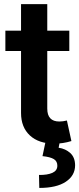

<svg xmlns="http://www.w3.org/2000/svg" viewBox="-20 -696 388 940"><path d="M319.3 -545.9V-446.3H211.4V-164.1Q211.4 -101.1 270.5 -101.1Q287.6 -101.1 307.6 -106L329.6 -5.4Q288.6 7.3 246.1 7.3Q169.9 7.3 126.5 -32.7Q83 -72.8 83 -143.1V-446.3H6.3V-545.9H83V-675.8H211.4V-545.9ZM203.1 -2.9H272.9L267.1 27.3Q300.8 32.2 324 53.2Q347.2 74.2 347.7 112.8Q347.7 163.6 302.2 193.8Q256.8 224.1 172.4 224.1L170.9 160.6Q211.9 161.1 236.1 150.4Q260.3 139.6 260.7 116.2Q261.2 93.8 243.7 83Q226.1 72.3 188 68.4Z"/></svg>

Font: Inter Tight SemiBold
Style: Regular
Weight: 600
Designer: Rasmus Andersson
Foundry: rsms
Version: Version 3.004; ttfautohint (v1.8.4.7-5d5b)